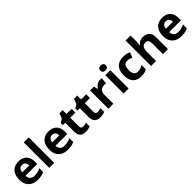

<svg xmlns="http://www.w3.org/2000/svg" viewBox="414 -2399 4049 4049"><g transform="rotate(-45 2438.0 -375.0)"><path d="M303 -556Q379 -556 433.5 -527Q488 -498 518 -443Q548 -388 548 -308V-236H196Q198 -173 233.5 -137Q269 -101 332 -101Q385 -101 428 -111.5Q471 -122 517 -144V-29Q477 -9 432.5 0.5Q388 10 325 10Q243 10 180 -20.5Q117 -51 81 -113Q45 -175 45 -269Q45 -365 77.5 -428.5Q110 -492 168 -524Q226 -556 303 -556ZM304 -450Q261 -450 232.5 -422Q204 -394 199 -335H408Q408 -368 396.5 -394Q385 -420 362 -435Q339 -450 304 -450Z M818 0H669V-760H818Z M1199 -556Q1275 -556 1329.5 -527Q1384 -498 1414 -443Q1444 -388 1444 -308V-236H1092Q1094 -173 1129.5 -137Q1165 -101 1228 -101Q1281 -101 1324 -111.5Q1367 -122 1413 -144V-29Q1373 -9 1328.5 0.5Q1284 10 1221 10Q1139 10 1076 -20.5Q1013 -51 977 -113Q941 -175 941 -269Q941 -365 973.5 -428.5Q1006 -492 1064 -524Q1122 -556 1199 -556ZM1200 -450Q1157 -450 1128.5 -422Q1100 -394 1095 -335H1304Q1304 -368 1292.5 -394Q1281 -420 1258 -435Q1235 -450 1200 -450Z M1795 -109Q1820 -109 1843 -114Q1866 -119 1889 -126V-15Q1865 -5 1829.5 2.5Q1794 10 1752 10Q1703 10 1664.5 -6Q1626 -22 1603.5 -61.5Q1581 -101 1581 -171V-434H1510V-497L1592 -547L1635 -662H1730V-546H1883V-434H1730V-171Q1730 -140 1748 -124.5Q1766 -109 1795 -109Z M2229 -109Q2254 -109 2277 -114Q2300 -119 2323 -126V-15Q2299 -5 2263.5 2.5Q2228 10 2186 10Q2137 10 2098.5 -6Q2060 -22 2037.5 -61.5Q2015 -101 2015 -171V-434H1944V-497L2026 -547L2069 -662H2164V-546H2317V-434H2164V-171Q2164 -140 2182 -124.5Q2200 -109 2229 -109Z M2738 -556Q2749 -556 2764 -555Q2779 -554 2788 -552L2777 -412Q2770 -414 2756.5 -415.5Q2743 -417 2733 -417Q2704 -417 2677 -409.5Q2650 -402 2628.5 -386Q2607 -370 2594.5 -343.5Q2582 -317 2582 -278V0H2433V-546H2546L2568 -454H2575Q2591 -482 2615 -505Q2639 -528 2670.5 -542Q2702 -556 2738 -556Z M3036 -546V0H2887V-546ZM2962 -760Q2995 -760 3019 -744.5Q3043 -729 3043 -686.8Q3043 -646 3019 -630Q2995 -614 2962 -614Q2927.7 -614 2904.4 -630Q2881 -646 2881 -686.8Q2881 -729 2904.4 -744.5Q2927.7 -760 2962 -760Z M3414 10Q3333 10 3276 -19.5Q3219 -49 3189 -111Q3159 -173 3159 -270Q3159 -370 3193 -433Q3227 -496 3287.5 -526Q3348 -556 3427 -556Q3483 -556 3524.5 -545Q3566 -534 3597 -519L3553 -404Q3518 -418 3487.5 -427Q3457 -436 3427 -436Q3388 -436 3362 -417.5Q3336 -399 3323.5 -362.5Q3311 -326 3311 -271Q3311 -217 3324.5 -181.5Q3338 -146 3364 -128.5Q3390 -111 3427 -111Q3474 -111 3510 -123.5Q3546 -136 3580 -158V-31Q3546 -9 3508.5 0.5Q3471 10 3414 10Z M3855 -605Q3855 -565 3852.5 -528Q3850 -491 3848 -476H3856Q3874 -504 3898 -521.5Q3922 -539 3951.5 -547.5Q3981 -556 4014 -556Q4073 -556 4117 -535Q4161 -514 4185.5 -470.1Q4210 -426.3 4210 -355.9V0H4061V-319Q4061 -378.5 4039.7 -407.7Q4018.5 -437 3973 -437Q3927.9 -437 3902.4 -416.2Q3876.8 -395.4 3865.9 -355.2Q3855 -315 3855 -256.6V0H3706V-760H3855Z M4588 -556Q4664 -556 4718.5 -527Q4773 -498 4803 -443Q4833 -388 4833 -308V-236H4481Q4483 -173 4518.5 -137Q4554 -101 4617 -101Q4670 -101 4713 -111.5Q4756 -122 4802 -144V-29Q4762 -9 4717.5 0.5Q4673 10 4610 10Q4528 10 4465 -20.5Q4402 -51 4366 -113Q4330 -175 4330 -269Q4330 -365 4362.5 -428.5Q4395 -492 4453 -524Q4511 -556 4588 -556ZM4589 -450Q4546 -450 4517.5 -422Q4489 -394 4484 -335H4693Q4693 -368 4681.5 -394Q4670 -420 4647 -435Q4624 -450 4589 -450Z"/></g></svg>

Font: Noto Sans Tamil
Style: Regular
Weight: 400
Designer: Jelle Bosma - Monotype Design Team
Foundry: Monotype Imaging Inc.
Version: Version 2.003